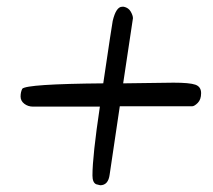

<svg xmlns="http://www.w3.org/2000/svg" viewBox="-20 -594 632 569"><path d="M345 -347 494 -349Q542 -349 559 -343Q576 -337 576 -318Q576 -299 566 -289Q556 -279 549 -279H335L305 -77Q301 -45 277 -45Q269 -47 265 -48Q254 -53 254 -74Q254 -131 276 -278H78Q63 -278 52 -286.5Q41 -295 41 -308Q41 -321 46 -331Q59 -345 286 -347Q312 -523 314 -532Q324 -574 342 -574H347Q361 -571 367.5 -559.5Q374 -548 374 -540Z"/></svg>

Font: Mrs Sheppards
Style: Regular
Weight: 400
Version: Version 1.000